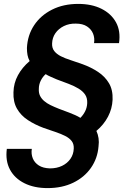

<svg xmlns="http://www.w3.org/2000/svg" viewBox="-20 -732 650 984"><path d="M224 232Q155 232 105 207Q55 182 31 137Q7 92 15 31H143Q139 57 148 79.5Q157 102 179 116Q201 130 236 131Q271 131 298 118Q325 105 341 82Q357 59 358 29Q359 6 347.5 -9Q336 -24 314.5 -35Q293 -46 264.5 -55.5Q236 -65 202 -77Q159 -93 123 -116.5Q87 -140 67 -175Q47 -210 49 -259Q50 -306 72 -346.5Q94 -387 132 -419Q124 -434 121 -450Q118 -466 118 -486Q121 -551 154.5 -602Q188 -653 246.5 -682.5Q305 -712 381 -712Q450 -712 500 -687Q550 -662 574.5 -617.5Q599 -573 590 -511H462Q466 -537 457 -559.5Q448 -582 426 -596.5Q404 -611 369 -611Q335 -612 307.5 -598.5Q280 -585 264 -562Q248 -539 247 -509Q246 -486 258 -470.5Q270 -455 291.5 -444Q313 -433 341.5 -424Q370 -415 403 -403Q447 -387 482.5 -363.5Q518 -340 538.5 -305.5Q559 -271 557 -221Q555 -175 533.5 -134Q512 -93 474 -61Q482 -44 485 -24Q488 -4 485 18Q480 80 446 128.5Q412 177 355 204.5Q298 232 224 232ZM392 -128Q407 -143 416.5 -162Q426 -181 427 -204Q428 -230 416 -247.5Q404 -265 382.5 -278Q361 -291 332.5 -302Q304 -313 271 -325Q255 -332 240 -338.5Q225 -345 214 -352Q199 -339 189 -319Q179 -299 179 -276Q178 -256 185 -241.5Q192 -227 205.5 -215Q219 -203 238.5 -193.5Q258 -184 282 -174.5Q306 -165 334 -155Q352 -148 365.5 -142Q379 -136 392 -128Z"/></svg>

Font: DM Sans 16pt SemiBold
Style: Italic
Weight: 600
Italic angle: -10°
Version: Version 4.004;gftools[0.9.30]